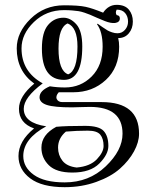

<svg xmlns="http://www.w3.org/2000/svg" viewBox="-20 -486 606 801"><path d="M154.8 -283.2Q154.8 -351.1 180.4 -381.6Q206.1 -412.1 245.1 -412.1Q273.9 -412.1 298.6 -384.5Q323.2 -356.9 323.2 -292Q323.2 -152.8 247.1 -152.8Q154.8 -152.8 154.8 -283.2ZM152.8 129.9Q152.8 76.2 214.8 43Q253.9 39.1 335 39.1Q393.1 39.1 412.6 60.5Q432.1 82 432.1 123Q432.1 158.2 394.5 196Q356.9 233.9 282.2 233.9Q214.8 233.9 183.8 203.4Q152.8 172.9 152.8 129.9ZM466.8 -422.9Q480 -421.9 480 -409.2Q480 -393.1 460 -390.1Q442.9 -388.2 418 -397.9Q404.8 -402.8 384.3 -411.9Q363.8 -420.9 355.5 -424.6Q347.2 -428.2 332.5 -433.1Q317.9 -438 307.4 -439.5Q296.9 -440.9 281.5 -442.4Q266.1 -443.8 247.1 -443.8Q172.9 -443.8 121.3 -394Q69.8 -344.2 69.8 -284.2Q69.8 -187 158.2 -138.2Q79.1 -79.1 79.1 -32.2Q79.1 26.9 172.9 41Q77.1 92.8 77.1 165Q77.1 211.9 121.1 243.4Q165 274.9 250 274.9Q351.1 274.9 421.1 208Q491.2 141.1 491.2 71.8Q491.2 -40 355 -40Q339.8 -40 314.9 -39.1Q290 -38.1 280.8 -38.1Q206.1 -38.1 175.5 -48.1Q145 -58.1 145 -80.1Q145 -107.9 188 -126Q217.8 -121.1 251 -121.1Q316.9 -121.1 362.5 -167Q408.2 -212.9 408.2 -291Q408.2 -353 384.8 -384.8L387.2 -387.2Q395 -381.8 408.4 -372.3Q421.9 -362.8 429 -358.9Q436 -355 447.5 -351.1Q459 -347.2 470.2 -347.2Q488.8 -347.2 501.5 -361.6Q514.2 -376 514.2 -396Q514.2 -417 502.2 -431.4Q490.2 -445.8 466.8 -445.8Q460 -433.1 466.8 -422.9ZM473.1 -327.1Q477.1 -311 477.1 -291Q477.1 -204.1 421.6 -152.6Q366.2 -101.1 286.1 -101.1H225.1Q210.9 -85 217 -72.5Q223.1 -60.1 240.2 -60.1H403.8Q560.1 -60.1 560.1 71.8Q560.1 106.9 539.1 145.5Q518.1 184.1 480.5 217.5Q442.9 251 381.8 272.9Q320.8 294.9 250 294.9Q154.8 294.9 106 258.1Q57.1 221.2 57.1 165Q57.1 103 122.1 49.8Q59.1 27.8 59.1 -32.2Q59.1 -84 123 -137.2Q49.8 -189.9 49.8 -284.2Q49.8 -351.1 107.4 -407.5Q165 -463.9 247.1 -463.9Q308.1 -463.9 337.2 -457.5Q366.2 -451.2 410.2 -433.1Q432.1 -465.8 466.8 -465.8Q501 -465.8 517.6 -445.8Q534.2 -425.8 534.2 -396Q534.2 -367.2 517.6 -347.2Q501 -327.1 473.1 -327.1ZM222.2 129.9Q222.2 161.1 240.5 184.6Q258.8 208 299.8 212.9Q356 208 384 178.5Q412.1 148.9 412.1 123Q412.1 92.8 398.4 75.9Q384.8 59.1 346.2 59.1Q299.8 59.1 254.9 63Q222.2 90.8 222.2 129.9ZM224.1 -283.2Q224.1 -190.9 264.2 -175.8Q303.2 -190.9 303.2 -292Q303.2 -372.1 262.2 -388.2Q224.1 -372.1 224.1 -283.2Z"/></svg>

Font: Jacques Francois Shadow
Style: Regular
Weight: 400
Designer: Alexei Vanyashin, Nikita Kanarev (i@xarsok.ru)
Foundry: Cyreal (www.cyreal.org)
Version: Version 1.003